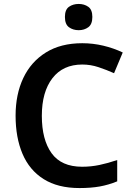

<svg xmlns="http://www.w3.org/2000/svg" viewBox="-20 -943 675 973"><path d="M397 -616Q299 -616 245.5 -546.5Q192 -477 192 -356Q192 -235 241.5 -166.5Q291 -98 396 -98Q441 -98 484 -107Q527 -116 574 -132V-24Q530 -6 485.5 2Q441 10 383 10Q273 10 201 -35.5Q129 -81 94 -163.5Q59 -246 59 -357Q59 -465 98 -547.5Q137 -630 212.5 -677Q288 -724 397 -724Q451 -724 503.5 -711.5Q556 -699 602 -677L558 -572Q520 -589 479.5 -602.5Q439 -616 397 -616ZM379 -923Q407 -923 427.5 -908.5Q448 -894 448 -857Q448 -820 427.5 -805Q407 -790 379 -790Q350 -790 329.5 -805Q309 -820 309 -857Q309 -894 329.5 -908.5Q350 -923 379 -923Z"/></svg>

Font: Noto Sans Medefaidrin SemiBold
Style: Regular
Weight: 600
Designer: Dalton Maag Ltd
Foundry: Dalton Maag Ltd
Version: Version 1.002; ttfautohint (v1.8.4.7-5d5b)